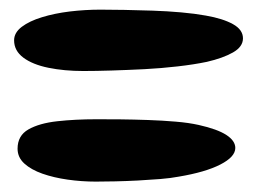

<svg xmlns="http://www.w3.org/2000/svg" viewBox="-20 -502 540 388"><path d="M148.5 -358.5Q110 -358.5 78 -365Q46 -371.5 27.2 -385.5Q8.5 -399.5 8.5 -420.5Q8.5 -436 24 -447.8Q39.5 -459.5 64.8 -467.2Q90 -475 121 -478.8Q152 -482.5 183 -482.5Q204 -482.5 231.2 -482Q258.5 -481.5 288.2 -480.5Q318 -479.5 346 -477Q374 -474.5 396 -470.5Q430.5 -464.5 450.8 -453.2Q471 -442 471 -424.5Q471 -407.5 450.8 -396Q430.5 -384.5 398 -377Q371.5 -371.5 338.8 -367.8Q306 -364 271.8 -362.2Q237.5 -360.5 205.5 -359.5Q173.5 -358.5 148.5 -358.5ZM173.5 -135Q145 -135 116.8 -139Q88.5 -143 65.8 -151Q43 -159 29.2 -171.5Q15.5 -184 15.5 -201.5Q15.5 -228 37.5 -240.5Q59.5 -253 95.8 -257Q132 -261 174.5 -261Q196 -261 223 -260.8Q250 -260.5 279 -259.5Q308 -258.5 334.8 -256.2Q361.5 -254 381.5 -249.5Q419.5 -241 437.5 -229.2Q455.5 -217.5 455.5 -203Q455.5 -185 425.2 -169.5Q395 -154 341 -145Q325.5 -142 303.8 -140.2Q282 -138.5 258.5 -137.2Q235 -136 213 -135.5Q191 -135 173.5 -135Z"/></svg>

Font: Gluten SemiBold
Style: Regular
Weight: 600
Designer: Tyler Finck
Foundry: Etcetera Type Company
Version: Version 1.300